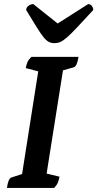

<svg xmlns="http://www.w3.org/2000/svg" viewBox="-20 -919 476 939"><path d="M14 0Q20 -46 36 -51L88 -68L167 -570L106 -586Q109 -603 114.5 -615.5Q120 -628 134 -641H364Q357 -595 341 -590L288 -575L208 -70L271 -55Q268 -38 263 -26Q258 -14 245 0ZM246 -708Q231 -708 219 -714Q207 -720 193.5 -736.5Q180 -753 160 -785Q140 -817 108 -870Q108 -882 119 -890.5Q130 -899 143 -899L262 -804L411 -899Q421 -899 428.5 -890.5Q436 -882 436 -870Q387 -817 357 -785Q327 -753 308 -736.5Q289 -720 275.5 -714Q262 -708 246 -708Z"/></svg>

Font: Petrona
Style: Bold Italic
Weight: 700
Italic angle: -9°
Designer: Ringo R. Seeber
Foundry: Ringo R. Seeber
Version: Version 2.001; ttfautohint (v1.8.3)